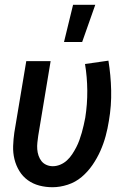

<svg xmlns="http://www.w3.org/2000/svg" viewBox="-20 -776 540 804"><path d="M200 8Q171 8 144.5 1Q118 -6 96.5 -21.5Q75 -37 61 -60Q47 -83 40.5 -109.5Q34 -136 35 -164.5Q36 -193 40 -221L90 -520H192L140 -207Q138 -193 136.5 -179Q135 -165 136 -151Q137 -137 141.5 -124Q146 -111 154 -101Q162 -91 174.5 -85.5Q187 -80 201 -80Q217 -80 232.5 -86.5Q248 -93 260.5 -104.5Q273 -116 282.5 -130.5Q292 -145 299.5 -159.5Q307 -174 312.5 -189.5Q318 -205 322.5 -220.5Q327 -236 330.5 -252Q334 -268 337 -283Q346 -340 345.5 -397Q345 -454 336 -508L434 -522Q444 -461 445.5 -397.5Q447 -334 436 -270Q431 -238 422.5 -206.5Q414 -175 400.5 -144.5Q387 -114 367.5 -85.5Q348 -57 322 -35Q296 -13 263.5 -2.5Q231 8 200 8ZM248 -600 286 -756H379L324 -600Z"/></svg>

Font: Iosevka Curly Semibold
Style: Italic
Weight: 600
Italic angle: -9°
Monospace: yes
Designer: Belleve Invis
Foundry: Belleve Invis
Version: Version 22.1.2; ttfautohint (v1.8.4)